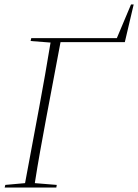

<svg xmlns="http://www.w3.org/2000/svg" viewBox="-20 -846 623 866"><path d="M1 0H234L236 -12L137 -20C152 -117 170 -214 188 -311L253 -656H543L583 -826H571L507 -674H121L118 -661L208 -654C192 -557 175 -459 157 -363L93 -20L4 -12Z"/></svg>

Font: Source Serif 4 Display Light
Style: Italic
Weight: 300
Italic angle: -12°
Designer: Frank Grießhammer
Foundry: Adobe Systems Incorporated
Version: Version 4.004;hotconv 1.0.117;makeotfexe 2.5.65602